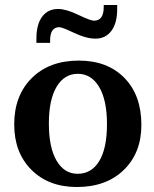

<svg xmlns="http://www.w3.org/2000/svg" viewBox="-20 -742 617 770"><path d="M37 -243Q37 -359 107.5 -429Q178 -499 296 -499Q411 -499 479 -429.5Q547 -360 547 -241Q547 -129 476.5 -60.5Q406 8 288 8Q175 8 106 -61Q37 -130 37 -243ZM176 -247Q176 -150 207 -97.5Q238 -45 291 -45Q347 -45 378 -96Q409 -147 409 -244Q409 -341 377.5 -393.5Q346 -446 292 -446Q238 -446 207 -394Q176 -342 176 -247ZM126 -570Q126 -570 126 -587Q126 -644 149 -675Q172 -706 213 -706Q245 -706 294 -682.5Q343 -659 357 -659Q396 -659 396 -714V-722H450V-706Q450 -649 426.5 -618Q403 -587 363 -587Q326 -587 277.5 -610Q229 -633 218 -633Q181 -633 181 -580V-570Z"/></svg>

Font: Khartiya
Style: Bold
Weight: 700
Version: Version 1.0.2